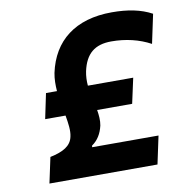

<svg xmlns="http://www.w3.org/2000/svg" viewBox="-77 -752 794 826"><g transform="rotate(-10 319.5 -339.5)"><path d="M507 -386H309C307 -407 308 -428 312 -448C328 -523 369 -556 441 -556C504 -556 562 -542 612 -515L639 -642C591 -668 534 -679 465 -679C305 -679 206 -601 177 -465C172 -439 172 -413 174 -386H126L103 -276H192C198 -241 203 -209 197 -183C189 -144 155 -124 97 -112L73 0H545L571 -122H281L282 -129C308 -147 324 -173 332 -208C336 -229 334 -252 330 -276H483Z"/></g></svg>

Font: LT Wave Mono Bold
Style: Italic
Weight: 700
Designer: Daniel Lyons
Version: Version 2.5 (Glyphs App)